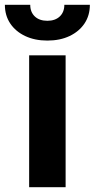

<svg xmlns="http://www.w3.org/2000/svg" viewBox="-60 -775 392 795"><path d="M60.7 0V-545.9H211.7V0ZM136 -607Q84 -607 44.3 -625.8Q4.6 -644.6 -17.6 -677.8Q-39.8 -711 -39.8 -755.1H65.2Q65.2 -724.8 84.3 -706.8Q103.3 -688.9 136.1 -688.9Q168.4 -688.9 187.4 -706.8Q206.4 -724.8 206.4 -755.1H312.1Q312.1 -711 289.9 -677.8Q267.6 -644.6 228.1 -625.8Q188.6 -607 136 -607Z"/></svg>

Font: GitLab Sans
Style: Regular
Weight: 400
Designer: Rasmus Andersson
Foundry: Modifications by GitLab B.V., manufactured by rsms
Version: Version 4.000;git-c8fb6b7